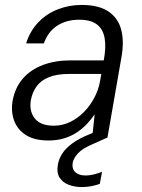

<svg xmlns="http://www.w3.org/2000/svg" viewBox="-20 -558 576 779"><path d="M177 12Q119 12 84.5 -10.5Q50 -33 37 -69.5Q24 -106 31 -148Q41 -203 73 -239.5Q105 -276 154.5 -294.5Q204 -313 265 -313H401Q411 -367 404.5 -403.5Q398 -440 373 -459Q348 -478 301 -478Q250 -478 212.5 -454Q175 -430 158 -382H86Q102 -433 136 -468Q170 -503 215.5 -520.5Q261 -538 311 -538Q381 -538 420.5 -511Q460 -484 472 -436.5Q484 -389 473 -327L416 0H354L364 -94Q351 -75 333.5 -56Q316 -37 293 -21.5Q270 -6 241 3Q212 12 177 12ZM198 -48Q234 -48 265.5 -63.5Q297 -79 322 -105Q347 -131 363.5 -163Q380 -195 386 -229L391 -258H261Q210 -258 177.5 -244.5Q145 -231 128 -207Q111 -183 105 -151Q98 -106 121.5 -77Q145 -48 198 -48ZM312 201Q284 201 259.5 192Q235 183 222 163Q209 143 215 109Q219 86 233 64.5Q247 43 274.5 23Q302 3 345 -14L405 -38L416 0L351 29Q314 45 296.5 64Q279 83 275 102Q271 127 285.5 140.5Q300 154 328 154Q342 154 359.5 150Q377 146 394 139L385 188Q369 194 350 197.5Q331 201 312 201Z"/></svg>

Font: DM Sans 9pt Light
Style: Italic
Weight: 300
Italic angle: -10°
Version: Version 4.004;gftools[0.9.30]